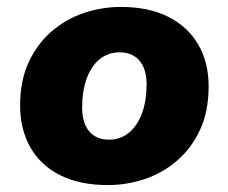

<svg xmlns="http://www.w3.org/2000/svg" viewBox="-20 -523 659 554"><path d="M291 11Q210 11 153.5 -17.5Q97 -46 67.5 -98Q38 -150 38 -219Q38 -290 62.5 -343Q87 -396 128.5 -432Q170 -468 222 -485.5Q274 -503 329 -503Q409 -503 465.5 -474.5Q522 -446 552 -394.5Q582 -343 582 -274Q582 -202 557.5 -149Q533 -96 491.5 -60Q450 -24 398 -6.5Q346 11 291 11ZM294 -120Q328 -120 352.5 -140.5Q377 -161 390 -197Q403 -233 403 -279Q403 -324 382.5 -348Q362 -372 325 -372Q292 -372 267.5 -352Q243 -332 230 -296Q217 -260 217 -213Q217 -168 237.5 -144Q258 -120 294 -120Z"/></svg>

Font: Nunito Sans 12pt Black
Style: Italic
Weight: 900
Italic angle: -9°
Designer: Vernon Adams
Foundry: Vernon Adams
Version: Version 3.101;gftools[0.9.27]